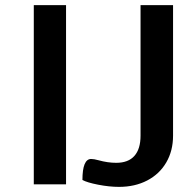

<svg xmlns="http://www.w3.org/2000/svg" viewBox="-20 -720 766 750"><path d="M112 -700H238V0H112ZM302 -17Q302 -99 336 -99Q347 -99 365 -94Q401 -84 434 -84Q481 -84 505 -111Q529 -138 529 -190V-700H656V-190Q656 -131 629.5 -85.5Q603 -40 555 -15Q507 10 445 10Q407 10 363.5 1.5Q320 -7 302 -17Z"/></svg>

Font: Krub SemiBold
Style: Regular
Weight: 600
Version: Version 1.000; ttfautohint (v1.6)